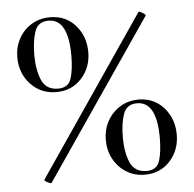

<svg xmlns="http://www.w3.org/2000/svg" viewBox="-45 -606 664 657"><g transform="rotate(-5 287.0 -277.0)"><path d="M149.9 -303Q96.8 -303 61.8 -340.5Q26.8 -378 26.8 -433Q26.8 -468 42.6 -497Q58.4 -526 86.4 -543Q114.4 -560 150 -560Q204 -560 237.2 -522Q270.4 -484 270.4 -430Q270.4 -377 236.7 -340Q203 -303 149.9 -303ZM157 -314.2Q192.8 -314.2 202.2 -345.4Q211.6 -376.6 211.6 -423.1Q211.6 -548.8 144 -548.8Q107.1 -548.8 96.3 -515.6Q85.4 -482.4 85.4 -436Q85.4 -384.6 100.6 -349.4Q115.8 -314.2 157 -314.2ZM427 5Q391.4 5 363.4 -12.5Q335.4 -30 319.6 -59.5Q303.8 -89 303.8 -125Q303.8 -160 319.6 -189Q335.4 -218 363.4 -235.5Q391.4 -253 427 -253Q462.7 -253 489.8 -235.5Q516.8 -218 532.1 -188.5Q547.4 -159 547.4 -123Q547.4 -69 513.7 -32Q480.1 5 427 5ZM434 -7.2Q469.8 -7.2 479.2 -38.3Q488.6 -69.4 488.6 -116Q488.6 -240.8 421 -240.8Q385 -240.8 373.8 -208.1Q362.6 -175.4 362.6 -129Q362.6 -77.6 377.7 -42.4Q392.8 -7.2 434 -7.2ZM106 5.6Q105 6.8 98.6 4.3Q92.2 1.8 86.8 -1.8Q81.4 -5.4 82.4 -7.4L453.2 -551.4Q455.2 -553.4 461.2 -550.4Q467.2 -547.4 472.6 -543.4Q478 -539.4 477 -537.4Z"/></g></svg>

Font: Cormorant Garamond Light
Style: Regular
Weight: 300
Designer: Christian Thalmann (Catharsis Fonts)
Foundry: Catharsis Fonts
Version: Version 4.001